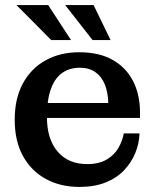

<svg xmlns="http://www.w3.org/2000/svg" viewBox="-20 -727 615 757"><path d="M293 10Q218 10 160.5 -21.5Q103 -53 70.5 -112Q38 -171 38 -255Q38 -339 70.5 -398.5Q103 -458 160.5 -489.5Q218 -521 292 -521L295 -460Q255 -460 226 -440Q197 -420 181 -377Q165 -334 165 -266Q165 -179 207 -129.5Q249 -80 324 -80Q370 -80 400.5 -98Q431 -116 447 -144Q463 -172 468 -201H530Q529 -162 513.5 -124Q498 -86 469 -55.5Q440 -25 396 -7.5Q352 10 293 10ZM102 -262V-321H407L532 -284V-262ZM407 -321Q406 -362 393.5 -393.5Q381 -425 356 -442.5Q331 -460 295 -460L292 -521Q371 -521 424 -491Q477 -461 504.5 -407.5Q532 -354 532 -284ZM182 -569 45 -707H170L260 -569ZM345 -569 237 -707H349L416 -569Z"/></svg>

Font: Montagu Slab 120pt Medium
Style: Regular
Weight: 500
Designer: Florian Karsten
Foundry: Florian Karsten
Version: Version 1.000